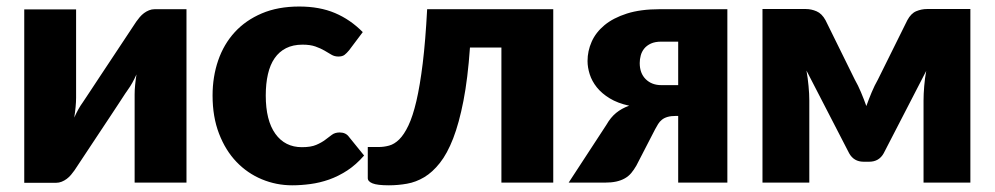

<svg xmlns="http://www.w3.org/2000/svg" viewBox="-20 -546 2974 574"><path d="M537.5 -518.5V0H382.5V-264Q382.5 -277 384 -292.2Q385.5 -307.5 388 -323.5Q376 -296.5 362.5 -278Q361.5 -277 354.2 -266Q347 -255 335.8 -237.8Q324.5 -220.5 310.2 -199Q296 -177.5 281 -155Q246 -102.5 202.5 -36.5Q198 -30 192.2 -23.2Q186.5 -16.5 179.5 -11.2Q172.5 -6 164.5 -2.8Q156.5 0.5 147.5 0.5H52.5V-518H207.5V-254Q207.5 -241.5 206 -226Q204.5 -210.5 202 -194.5Q214 -221.5 227.5 -240Q228 -241 235.5 -252Q243 -263 254.2 -280.2Q265.5 -297.5 279.8 -319Q294 -340.5 309 -363Q344 -415.5 387.5 -481.5Q392 -488 397.8 -494.8Q403.5 -501.5 410.5 -506.8Q417.5 -512 425.5 -515.2Q433.5 -518.5 442.5 -518.5Z M1023.5 -395.5Q1016.5 -387 1010 -382Q1003.5 -377 991.5 -377Q980 -377 970.8 -382.5Q961.5 -388 950 -394.8Q938.5 -401.5 923 -407Q907.5 -412.5 884.5 -412.5Q856 -412.5 835.2 -402Q814.5 -391.5 801 -372Q787.5 -352.5 781 -324.2Q774.5 -296 774.5 -260.5Q774.5 -186 803.2 -146Q832 -106 882.5 -106Q909.5 -106 925.2 -112.8Q941 -119.5 952 -127.8Q963 -136 972.2 -143Q981.5 -150 995.5 -150Q1014 -150 1023.5 -136.5L1068.5 -81Q1044.5 -53.5 1018 -36.2Q991.5 -19 963.8 -9.2Q936 0.5 908 4.2Q880 8 853.5 8Q806 8 762.8 -10Q719.5 -28 686.8 -62.2Q654 -96.5 634.8 -146.5Q615.5 -196.5 615.5 -260.5Q615.5 -316.5 632.2 -365.2Q649 -414 681.8 -449.8Q714.5 -485.5 762.8 -506Q811 -526.5 874.5 -526.5Q935.5 -526.5 981.5 -507Q1027.5 -487.5 1064.5 -450Z M1634 0H1479V-404H1385Q1378.5 -311 1365.5 -244.5Q1352.5 -178 1334.8 -132.2Q1317 -86.5 1295 -58.8Q1273 -31 1248.2 -16.2Q1223.5 -1.5 1196.8 3.2Q1170 8 1142.5 8Q1108 8 1093.8 2.2Q1079.5 -3.5 1079.5 -13.5V-106.5H1112Q1128 -106.5 1143.5 -110.8Q1159 -115 1173.5 -129.2Q1188 -143.5 1201 -170.8Q1214 -198 1224.8 -243.8Q1235.5 -289.5 1243.8 -356.8Q1252 -424 1257 -518.5H1634Z M2007.5 -291.5V-421.5H1957Q1938.5 -421.5 1926 -415.8Q1913.5 -410 1906 -400.8Q1898.5 -391.5 1895.5 -380Q1892.5 -368.5 1892.5 -357.5Q1892.5 -327 1910.5 -309.2Q1928.5 -291.5 1957 -291.5ZM2154.5 -518.5V0H2007.5V-199.5H2002Q1986 -199.5 1975.8 -196.5Q1965.5 -193.5 1958.8 -188Q1952 -182.5 1947.5 -175.2Q1943 -168 1938.5 -159.5L1882.5 -51Q1875 -38 1867 -28.5Q1859 -19 1848 -12.8Q1837 -6.5 1822.2 -3.2Q1807.5 0 1787 0H1680L1793 -173Q1805.5 -195 1822 -208.5Q1838.5 -222 1861 -230Q1826.5 -237.5 1802.8 -252Q1779 -266.5 1764.2 -285Q1749.5 -303.5 1743 -324Q1736.5 -344.5 1736.5 -363.5Q1736.5 -393.5 1748.8 -421.2Q1761 -449 1787.2 -470.8Q1813.5 -492.5 1854.2 -505.5Q1895 -518.5 1952.5 -518.5Z M2881 -519V0H2741V-245.5Q2741 -264.5 2743 -288.5Q2745 -312.5 2749 -334L2622 -88Q2608 -62.5 2578.5 -62.5H2562Q2532.5 -62.5 2518.5 -88L2391 -335Q2395 -313 2397.2 -289Q2399.5 -265 2399.5 -245.5V0H2259.5V-519H2389.5Q2405.5 -519 2421.2 -512.2Q2437 -505.5 2448 -485.5L2535.5 -308Q2545.5 -290.5 2554 -270.2Q2562.5 -250 2570 -229Q2577.5 -250 2586 -270.2Q2594.5 -290.5 2604.5 -308L2692.5 -485.5Q2703.5 -506 2719.2 -512.5Q2735 -519 2751 -519Z"/></svg>

Font: Lato ExtraBold
Style: Regular
Weight: 800
Designer: Lukasz Dziedzic with Adam Twardoch and Botio Nikoltchev
Foundry: tyPoland Lukasz Dziedzic
Version: Version 2.015; 2015-08-06; http://www.latofonts.com/